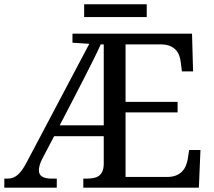

<svg xmlns="http://www.w3.org/2000/svg" viewBox="-20 -870 991 890"><path d="M562 -49.8H754.9Q778.3 -49.8 795.2 -56.4Q812 -63 823.2 -74.2Q834.5 -85.4 840.8 -100.3Q847.2 -115.2 850.1 -131.8L856.9 -174.8H909.2L901.9 0H366.2V-42H378.9Q395.5 -42 410.2 -44.2Q424.8 -46.4 435.8 -53.2Q446.8 -60.1 453.6 -73.5Q460.4 -86.9 460.9 -108.9V-238.8H231L175.8 -133.8Q167.5 -118.2 163.8 -104Q160.2 -89.8 160.2 -81.1Q160.2 -60.5 175.5 -51.3Q190.9 -42 220.2 -42H243.2V0H0V-42H16.1Q42.5 -42 63.2 -60.5Q84 -79.1 105 -120.1L394 -667L315.9 -671.9V-713.9H870.1L875 -539.1H823.2L817.9 -582Q815.9 -598.6 810.5 -613.3Q805.2 -627.9 794.7 -638.9Q784.2 -649.9 768.3 -656.7Q752.4 -663.6 730 -664.1H562V-397.9H803.2V-349.1H562ZM256.8 -289.1H460.9V-664.1H446.8Q434.6 -636.7 414.6 -596.2Q394.5 -555.7 369.4 -506.6Q344.2 -457.5 315.4 -401.9Q286.6 -346.2 256.8 -289.1ZM660.2 -791H370.1V-850.1H660.2Z"/></svg>

Font: Noto Serif
Style: Regular
Weight: 400
Designer: Monotype Design team
Foundry: Monotype Imaging Inc.
Version: Version 1.02